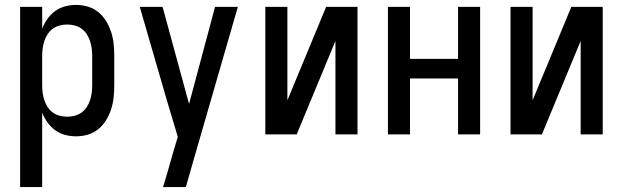

<svg xmlns="http://www.w3.org/2000/svg" viewBox="-20 -548 2540 783"><path d="M62 215V-520H152V-431Q160 -452 173.5 -471Q187 -490 205 -503Q223 -516 245 -522Q267 -528 290 -528Q315 -528 338.5 -521Q362 -514 381 -498.5Q400 -483 413 -461.5Q426 -440 433.5 -416.5Q441 -393 443.5 -369Q446 -345 446 -320V-200Q446 -175 443.5 -151Q441 -127 433.5 -103.5Q426 -80 413 -58.5Q400 -37 381 -21.5Q362 -6 338.5 1Q315 8 290 8Q267 8 245 2Q223 -4 205 -17Q187 -30 173.5 -49Q160 -68 152 -89V215ZM254 -72Q269 -72 284.5 -76Q300 -80 312.5 -89Q325 -98 333.5 -111Q342 -124 347 -139Q352 -154 354 -169.5Q356 -185 356 -200V-320Q356 -335 354 -350.5Q352 -366 347 -381Q342 -396 333.5 -409Q325 -422 312.5 -431Q300 -440 284.5 -444Q269 -448 254 -448Q239 -448 223.5 -444Q208 -440 195.5 -431Q183 -422 174.5 -409Q166 -396 161 -381Q156 -366 154 -350.5Q152 -335 152 -320V-200Q152 -185 154 -169.5Q156 -154 161 -139Q166 -124 174.5 -111Q183 -98 195.5 -89Q208 -80 223.5 -76Q239 -72 254 -72Z M645 215Q655 182 664.5 149.5Q674 117 683 84L705 10L659 -144L550 -520H643L751 -124L857 -520H950L769 106L738 215Z M1062 0V-520H1152V-139L1310 -520H1438V0H1348V-381L1190 0Z M1562 0V-520H1652V-308H1848V-520H1938V0H1848V-228H1652V0Z M2062 0V-520H2152V-139L2310 -520H2438V0H2348V-381L2190 0Z"/></svg>

Font: Iosevka Bendy Medium
Style: Regular
Weight: 500
Monospace: yes
Designer: Belleve Invis
Foundry: Belleve Invis
Version: Version 30.1.2